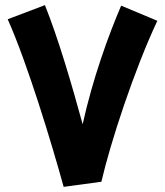

<svg xmlns="http://www.w3.org/2000/svg" viewBox="-20 -718 643 748"><path d="M375 -10C410 -162 503 -446 593 -637L452 -696C403 -582 341 -411 302 -234C258 -395 206 -571 155 -698L10 -643C87 -471 182 -157 228 10Z"/></svg>

Font: Noto Sans Arabic UI SemiCondensed Extra
Style: Regular
Weight: 800
Width: 4
Designer: Nadine Chahine - Monotype Design Team
Foundry: Monotype Imaging Inc.
Version: Version 1.900